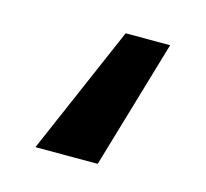

<svg xmlns="http://www.w3.org/2000/svg" viewBox="-55 -203 424 396"><g transform="rotate(15 157.5 -4.5)"><path d="M183 133H50L169 -142H264Z"/></g></svg>

Font: Wolseley Sans SemiBold
Style: Regular
Weight: 600
Designer: Carrois Corporate & Edenspiekermann AG
Foundry: Carrois Corporate GbR & Edenspiekermann AG
Version: Version 4.202